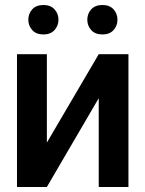

<svg xmlns="http://www.w3.org/2000/svg" viewBox="-20 -744 578 764"><path d="M166.5 -176.5 372.9 -528.4H491.1V0H372.9V-353.3L166.5 0H47.6V-528.4H166.5ZM92.7 -665.5Q92.7 -689.6 108.3 -706.9Q123.9 -724.1 153.1 -724.1Q181.1 -724.1 196.9 -706.9Q212.7 -689.6 212.7 -665.5Q212.7 -641.7 196.9 -624.3Q181.1 -606.9 153.1 -606.9Q123.9 -606.9 108.3 -624.3Q92.7 -641.7 92.7 -665.5ZM327.4 -665.5Q327.4 -689.6 343 -706.9Q358.7 -724.1 387.8 -724.1Q416.2 -724.1 431.8 -706.9Q447.4 -689.6 447.4 -665.5Q447.4 -641.7 431.8 -624.3Q416.2 -606.9 387.8 -606.9Q358.7 -606.9 343 -624.3Q327.4 -641.7 327.4 -665.5Z"/></svg>

Font: Interface Medium
Style: Regular
Weight: 500
Designer: Rasmus Andersson
Foundry: rsms
Version: Version 1.8